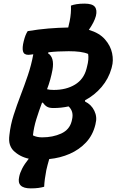

<svg xmlns="http://www.w3.org/2000/svg" viewBox="-20 -872 643 1061"><path d="M86 105Q90 84 102.5 59.5Q115 35 139 5Q88 -6 53 -41Q40 -55 34 -75Q28 -95 32 -126Q38 -182 55.5 -236.5Q73 -291 94 -345.5Q115 -400 134 -456Q153 -512 164 -572Q155 -571 148 -570Q141 -569 137 -569Q112 -569 107 -588.5Q102 -608 111 -644Q116 -664 121 -676.5Q126 -689 133 -700Q193 -710 247.5 -714.5Q302 -719 357 -720Q362 -739 365 -755Q374 -800 372 -841Q385 -846 403.5 -849Q422 -852 447 -852Q490 -852 504 -834.5Q518 -817 510 -784Q501 -750 471 -707Q529 -690 560 -654.5Q591 -619 599.5 -578Q608 -537 598 -502L596 -494Q580 -437 541.5 -391.5Q503 -346 450 -318V-311Q485 -294 501.5 -259.5Q518 -225 508 -188L507 -183Q493 -125 455.5 -85Q418 -45 365.5 -22Q313 1 252 7Q242 41 236 68Q226 119 224 160Q210 164 192.5 166.5Q175 169 150 169Q71 169 86 105ZM270 -486Q265 -459 257.5 -432Q250 -405 240 -379Q254 -375 277 -375Q346 -375 394.5 -404.5Q443 -434 458 -492L461 -504Q472 -545 467 -574Q448 -582 421.5 -585.5Q395 -589 360 -589Q328 -589 300 -587.5Q272 -586 248 -583L245 -578Q282 -555 270 -486ZM162 -124Q183 -113 213 -113Q272 -113 318 -134Q364 -155 376 -202L378 -211Q389 -256 359 -284Q318 -275 275 -275Q252 -275 239.5 -282.5Q227 -290 217 -305L212 -304Q195 -259 181 -214Q167 -169 162 -124Z"/></svg>

Font: Recursive Mn Csl St
Style: Bold Italic
Weight: 700
Italic angle: -15°
Monospace: yes
Version: Version 1.079;hotconv 1.0.112;makeotfexe 2.5.65598; ttfautoh